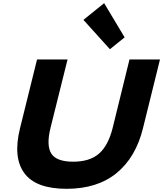

<svg xmlns="http://www.w3.org/2000/svg" viewBox="-20 -1187 1034 1217"><path d="M994.1 -810.1 886.2 -374Q840.8 -189.5 718.8 -89.8Q596.7 9.8 401.9 9.8Q207.5 9.8 134.3 -89.4Q61 -188.5 106.9 -374L214.8 -810.1H408.2L299.8 -375Q272.9 -264.6 305.4 -213.4Q337.9 -162.1 443.8 -162.1Q549.3 -162.1 607.7 -213.4Q666 -264.6 693.8 -375L800.8 -810.1ZM640.1 -1167 770 -950.2 676.8 -875 508.8 -1061Z"/></svg>

Font: Sinkin Sans 800 Black Italic
Style: Regular
Weight: 900
Italic angle: -112°
Designer: Keith Bates
Foundry: K-Type
Version: Sinkin Sans (version 1.0)  by Keith Bates   •   © 2014   www